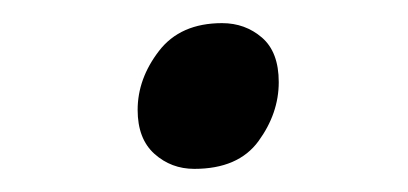

<svg xmlns="http://www.w3.org/2000/svg" viewBox="-20 -353 353 166"><path d="M148 -207Q128 -207 113.5 -220Q99 -233 99 -258Q99 -285 117.5 -309Q136 -333 172 -333Q192 -333 206.5 -320.5Q221 -308 221 -282Q221 -255 203.5 -231Q186 -207 148 -207Z"/></svg>

Font: Playwrite AU VIC
Style: Regular
Weight: 400
Designer: Veronika Burian, José Scaglione
Foundry: TypeTogether
Version: Version 1.002